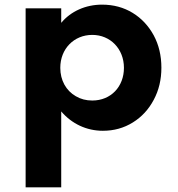

<svg xmlns="http://www.w3.org/2000/svg" viewBox="-20 -548 767 828"><path d="M244 260V-67.5C289.5 -14 353.5 16 423.5 16C471.5 16 514.5 4 553 -20C591 -43.5 621 -76 643 -117.5C665 -158.5 676 -204.5 676 -256C676 -308 665 -354.5 643 -395.5C620.5 -436.5 590.5 -469 552 -492.5C513.5 -516 469.5 -528 420 -528C349.5 -528 285.5 -499.5 244 -449.5V-512H90.5V260ZM378 -114.5C351.5 -114.5 328 -120.5 307 -133C265 -157 240 -201.5 240 -255.5C240 -337.5 299 -397.5 378 -397.5C456 -397.5 514.5 -337 514.5 -255.5C514.5 -174 458 -114.5 378 -114.5Z"/></svg>

Font: Spartan
Style: Bold
Weight: 700
Designer: Matt Bailey, Mirko Velimirovic
Foundry: Matt Bailey
Version: Version 1.003